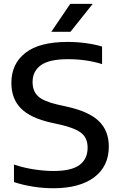

<svg xmlns="http://www.w3.org/2000/svg" viewBox="-20 -967 623 996"><path d="M257 9.5Q204.5 9.5 152 1.2Q99.5 -7 52.5 -22.5V-113.5Q102.5 -96.5 157 -88.2Q211.5 -80 258 -80Q350.5 -80 392.5 -111.2Q434.5 -142.5 434.5 -201Q434.5 -250.5 402.5 -276.5Q370.5 -302.5 292 -320.5L244.5 -331Q138.5 -354.5 88.8 -404.5Q39 -454.5 39 -537Q39 -636 111.8 -692.8Q184.5 -749.5 330 -749.5Q379 -749.5 425.2 -743.2Q471.5 -737 509.5 -725.5V-634.5Q427.5 -660 333 -660Q235.5 -660 192.2 -628.8Q149 -597.5 149 -542Q149 -494 177.2 -467.8Q205.5 -441.5 278.5 -424.5L326 -414Q441.5 -388.5 493 -338.5Q544.5 -288.5 544.5 -207Q544.5 -104.5 468.8 -47.5Q393 9.5 257 9.5ZM246 -802 344.5 -947H461L345.5 -802Z"/></svg>

Font: Encode Sans SemiExpanded SemiExpanded Medium
Style: Regular
Weight: 500
Width: 6
Designer: Multiple Designers
Foundry: Impallari Type
Version: Version 3.000; ttfautohint (v1.8.3) -l 8 -r 50 -G 200 -x 14 